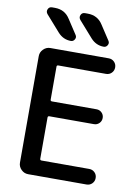

<svg xmlns="http://www.w3.org/2000/svg" viewBox="-102 -1027 795 1094"><g transform="rotate(10 295.5 -480.0)"><path d="M172 -824 90 -917Q79 -930 85.5 -945Q92 -960 109 -960H125Q183 -960 213 -912L268 -828Q276 -816 268.5 -803Q261 -790 247 -790Q203 -790 172 -824ZM315 -960Q373 -960 403 -912L458 -828Q466 -816 458.5 -803Q451 -790 437 -790Q393 -790 362 -824L280 -917Q269 -930 275.5 -945Q282 -960 299 -960ZM139 0Q116 0 99 -17Q82 -34 82 -57V-673Q82 -696 99 -713Q116 -730 139 -730H477Q496 -730 509 -717Q522 -704 522 -685Q522 -666 509 -653Q496 -640 477 -640H201Q192 -640 192 -632V-441Q192 -432 201 -432H459Q477 -432 489.5 -419.5Q502 -407 502 -389Q502 -371 489.5 -358.5Q477 -346 459 -346H201Q192 -346 192 -337V-99Q192 -90 201 -90H477Q496 -90 509 -77Q522 -64 522 -45Q522 -26 509 -13Q496 0 477 0Z"/></g></svg>

Font: Rounded Mplus 1c Medium
Style: Regular
Weight: 500
Version: Version 1.059.20150529